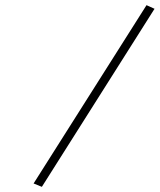

<svg xmlns="http://www.w3.org/2000/svg" viewBox="-20 -722 618 743"><path d="M547 -702 578 -688 142 1 110 -12Z"/></svg>

Font: Panefresco 1wt
Style: Italic
Weight: 250
Version: Version 1.000